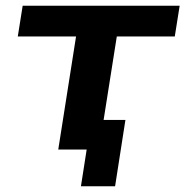

<svg xmlns="http://www.w3.org/2000/svg" viewBox="-20 -521 646 669"><path d="M262 128 282 0H183L245 -394H42L59 -501H606L589 -394H387L341 -103H417L381 128Z"/></svg>

Font: Nunito Sans 7pt SemiExpanded
Style: Bold Italic
Weight: 700
Width: 6
Italic angle: -9°
Designer: Vernon Adams
Foundry: Vernon Adams
Version: Version 3.101;gftools[0.9.27]